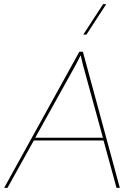

<svg xmlns="http://www.w3.org/2000/svg" viewBox="-43 -911 648 931"><path d="M-22.9 0 341.8 -660.2H358.9L538.1 0H522L459 -230H121.1L-6.8 0ZM127.9 -243.2H456.1L358.9 -597.2L348.1 -643.1L325.2 -598.1ZM360.8 -743.2 457 -891.1H472.2L376 -743.2Z"/></svg>

Font: Human Sans Thin
Style: Italic
Weight: 100
Italic angle: -8°
Designer: Tim Radville
Foundry: Continuum
Version: Version 1.000;FEAKit 1.0